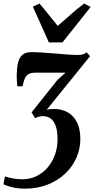

<svg xmlns="http://www.w3.org/2000/svg" viewBox="-53 -850 547 1116"><path d="M92.5 246.5Q55 246.5 23.8 239.8Q-7.5 233 -33 221L-24 175.5Q-1.5 183 23.8 187.5Q49 192 78 192Q121.5 192 158.2 174.2Q195 156.5 222.8 124.8Q250.5 93 266 50.8Q281.5 8.5 281.5 -41Q281.5 -88.5 270.8 -118.2Q260 -148 240.8 -161.5Q221.5 -175 195.5 -175Q184.5 -175 173.5 -172Q162.5 -169 151 -163.5L130.5 -196.5L280.5 -385L328 -427.5Q308.5 -427.5 286.2 -427.5Q264 -427.5 240.8 -427.5Q217.5 -427.5 195 -427.5Q172.5 -427.5 153.5 -427.5Q130 -427.5 115.8 -420.8Q101.5 -414 93 -397Q84.5 -380 78 -348.5H47.5Q46 -361.5 44.8 -383.8Q43.5 -406 45 -429.5Q46.5 -473 56 -498.8Q65.5 -524.5 83.5 -535.8Q101.5 -547 129.5 -547Q157.5 -547 194.2 -544.5Q231 -542 269.5 -538.8Q308 -535.5 342.2 -533Q376.5 -530.5 399 -530.5Q417.5 -530.5 428.8 -534Q440 -537.5 450 -546L470.5 -523.5L218 -211.5Q227 -214.5 237.2 -215.5Q247.5 -216.5 261.5 -216.5Q307.5 -216.5 342 -196.2Q376.5 -176 395.2 -137.2Q414 -98.5 414 -42.5Q414 15 391 67.2Q368 119.5 325.2 159.8Q282.5 200 223.2 223.2Q164 246.5 92.5 246.5ZM231 -603.5 138 -811.5 176.5 -829.5Q202 -800 228.5 -766.2Q255 -732.5 282.5 -699.5Q321 -732 357.8 -765.2Q394.5 -798.5 436 -829.5L474 -809.5L310 -603.5Z"/></svg>

Font: Merriweather 72pt
Style: Bold Italic
Weight: 700
Italic angle: -7.8°
Version: Version 2.101